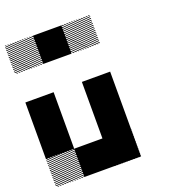

<svg xmlns="http://www.w3.org/2000/svg" viewBox="-149 -949 965 1064"><g transform="rotate(-20 333.0 -416.5)"><path d="M333.3 -166.7H500V0H333.3ZM333.3 -333.3H500V-166.7H333.3ZM500.8 -155.8 489.2 -167.5H495L500.8 -161.7ZM500.8 -141.7 475 -167.5H480.8L500.8 -147.5ZM500.8 -127.5 460.8 -167.5H466.7L500.8 -133.3ZM500.8 -113.3 446.7 -167.5H452.5L500.8 -119.2ZM500.8 -99.2 432.5 -167.5H438.3L500.8 -105ZM500.8 -85 418.3 -167.5H424.2L500.8 -90.8ZM500.8 -70.8 404.2 -167.5H410L500.8 -76.7ZM500.8 -56.7 390 -167.5H395.8L500.8 -62.5ZM500.8 -42.5 375.8 -167.5H381.7L500.8 -48.3ZM500.8 -28.3 361.7 -167.5H367.5L500.8 -34.2ZM500.8 -14.2 347.5 -167.5H353.3L500.8 -20ZM500.8 0 333.3 -167.5H339.2L500.8 -5.8ZM487.5 0.8 332.5 -154.2V-160L493.3 0.8ZM473.3 0.8 332.5 -140V-145.8L479.2 0.8ZM459.2 0.8 332.5 -125.8V-131.7L465 0.8ZM445 0.8 332.5 -111.7V-117.5L450.8 0.8ZM430 0.8 332.5 -96.7V-103.3L436.7 0.8ZM416.7 0.8 332.5 -83.3V-89.2L422.5 0.8ZM402.5 0.8 332.5 -69.2V-75L408.3 0.8ZM388.3 0.8 332.5 -55V-60.8L394.2 0.8ZM374.2 0.8 332.5 -40.8V-46.7L380 0.8ZM360 0.8 332.5 -26.7V-32.5L365.8 0.8ZM345.8 0.8 332.5 -12.5V-18.3L351.7 0.8ZM167.5 -155.8 155.8 -167.5H161.7L167.5 -161.7ZM167.5 -141.7 141.7 -167.5H147.5L167.5 -147.5ZM167.5 -127.5 127.5 -167.5H133.3L167.5 -133.3ZM167.5 -113.3 113.3 -167.5H119.2L167.5 -119.2ZM167.5 -99.2 99.2 -167.5H105L167.5 -105ZM167.5 -85 85 -167.5H90.8L167.5 -90.8ZM167.5 -70.8 70.8 -167.5H76.7L167.5 -76.7ZM167.5 -56.7 56.7 -167.5H62.5L167.5 -62.5ZM167.5 -42.5 42.5 -167.5H48.3L167.5 -48.3ZM167.5 -28.3 28.3 -167.5H34.2L167.5 -34.2ZM167.5 -14.2 14.2 -167.5H20L167.5 -20ZM167.5 0 0 -167.5H5.8L167.5 -5.8ZM154.2 0.8 -0.8 -154.2V-160L160 0.8ZM140 0.8 -0.8 -140V-145.8L145.8 0.8ZM125.8 0.8 -0.8 -125.8V-131.7L131.7 0.8ZM111.7 0.8 -0.8 -111.7V-117.5L117.5 0.8ZM96.7 0.8 -0.8 -96.7V-103.3L103.3 0.8ZM83.3 0.8 -0.8 -83.3V-89.2L89.2 0.8ZM69.2 0.8 -0.8 -69.2V-75L75 0.8ZM55 0.8 -0.8 -55V-60.8L60.8 0.8ZM40.8 0.8 -0.8 -40.8V-46.7L46.7 0.8ZM26.7 0.8 -0.8 -26.7V-32.5L32.5 0.8ZM12.5 0.8 -0.8 -12.5V-18.3L18.3 0.8ZM500.8 -822.5 489.2 -834.2H495L500.8 -828.3ZM500.8 -808.3 475 -834.2H480.8L500.8 -814.2ZM500.8 -794.2 460.8 -834.2H466.7L500.8 -800ZM500.8 -780 446.7 -834.2H452.5L500.8 -785.8ZM500.8 -765.8 432.5 -834.2H438.3L500.8 -771.7ZM500.8 -751.7 418.3 -834.2H424.2L500.8 -757.5ZM500.8 -737.5 404.2 -834.2H410L500.8 -743.3ZM500.8 -723.3 390 -834.2H395.8L500.8 -729.2ZM500.8 -709.2 375.8 -834.2H381.7L500.8 -715ZM500.8 -695 361.7 -834.2H367.5L500.8 -700.8ZM500.8 -680.8 347.5 -834.2H353.3L500.8 -686.7ZM500.8 -666.7 333.3 -834.2H339.2L500.8 -672.5ZM487.5 -665.8 332.5 -820.8V-826.7L493.3 -665.8ZM473.3 -665.8 332.5 -806.7V-812.5L479.2 -665.8ZM459.2 -665.8 332.5 -792.5V-798.3L465 -665.8ZM445 -665.8 332.5 -778.3V-784.2L450.8 -665.8ZM430 -665.8 332.5 -763.3V-770L436.7 -665.8ZM416.7 -665.8 332.5 -750V-755.8L422.5 -665.8ZM402.5 -665.8 332.5 -735.8V-741.7L408.3 -665.8ZM388.3 -665.8 332.5 -721.7V-727.5L394.2 -665.8ZM374.2 -665.8 332.5 -707.5V-713.3L380 -665.8ZM360 -665.8 332.5 -693.3V-699.2L365.8 -665.8ZM345.8 -665.8 332.5 -679.2V-685L351.7 -665.8ZM167.5 -822.5 155.8 -834.2H161.7L167.5 -828.3ZM167.5 -808.3 141.7 -834.2H147.5L167.5 -814.2ZM167.5 -794.2 127.5 -834.2H133.3L167.5 -800ZM167.5 -780 113.3 -834.2H119.2L167.5 -785.8ZM167.5 -765.8 99.2 -834.2H105L167.5 -771.7ZM167.5 -751.7 85 -834.2H90.8L167.5 -757.5ZM167.5 -737.5 70.8 -834.2H76.7L167.5 -743.3ZM167.5 -723.3 56.7 -834.2H62.5L167.5 -729.2ZM167.5 -709.2 42.5 -834.2H48.3L167.5 -715ZM167.5 -695 28.3 -834.2H34.2L167.5 -700.8ZM167.5 -680.8 14.2 -834.2H20L167.5 -686.7ZM167.5 -666.7 0 -834.2H5.8L167.5 -672.5ZM154.2 -665.8 -0.8 -820.8V-826.7L160 -665.8ZM140 -665.8 -0.8 -806.7V-812.5L145.8 -665.8ZM125.8 -665.8 -0.8 -792.5V-798.3L131.7 -665.8ZM111.7 -665.8 -0.8 -778.3V-784.2L117.5 -665.8ZM96.7 -665.8 -0.8 -763.3V-770L103.3 -665.8ZM83.3 -665.8 -0.8 -750V-755.8L89.2 -665.8ZM69.2 -665.8 -0.8 -735.8V-741.7L75 -665.8ZM55 -665.8 -0.8 -721.7V-727.5L60.8 -665.8ZM40.8 -665.8 -0.8 -707.5V-713.3L46.7 -665.8ZM26.7 -665.8 -0.8 -693.3V-699.2L32.5 -665.8ZM12.5 -665.8 -0.8 -679.2V-685L18.3 -665.8ZM166.7 -166.7H333.3V0H166.7ZM333.3 -333.3H500V-166.7H333.3ZM0 -333.3H166.7V-166.7H0ZM333.3 -500H500V-166.7H333.3ZM0 -500H166.7V-166.7H0ZM166.7 -833.3H333.3V-666.7H166.7Z"/></g></svg>

Font: 0xA000-Pixelated
Style: Pixelated
Weight: 400
Version: Version 0.1